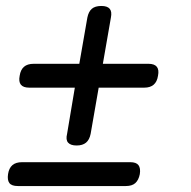

<svg xmlns="http://www.w3.org/2000/svg" viewBox="-20 -584 640 644"><path d="M237 -96Q217 -96 208.5 -105.5Q200 -115 205 -135L231 -290H78Q58 -290 50 -300Q42 -310 46 -330Q49 -350 60.5 -360Q72 -370 93 -370H246L273 -525Q277 -545 288 -554.5Q299 -564 320 -564Q340 -564 348 -554.5Q356 -545 352 -525L325 -370H478Q498 -370 506 -360Q514 -350 510 -330Q507 -310 495.5 -300Q484 -290 464 -290H311L284 -135Q280 -115 268.5 -105.5Q257 -96 237 -96ZM40 40Q19 40 11.5 30Q4 20 7 0Q10 -20 21.5 -30Q33 -40 54 -40H417Q437 -40 444.5 -30Q452 -20 449 0Q445 20 434 30Q423 40 402 40Z"/></svg>

Font: Maple Mono NL Light
Style: Italic
Weight: 300
Italic angle: -10°
Monospace: yes
Designer: subframe7536
Version: Version 7.000